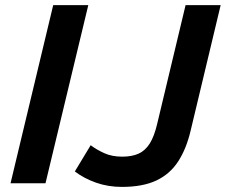

<svg xmlns="http://www.w3.org/2000/svg" viewBox="-20 -713 878 747"><path d="M21 0 187 -693H323.5L157 0ZM454.2 14.2Q400.8 14.2 353.8 -2.2Q306.8 -18.8 271.2 -46L332.8 -148Q354.8 -131.2 384.9 -117.4Q415 -103.5 455.8 -103.5Q493.2 -103.5 519.2 -115.2Q545.2 -127 562.8 -154.9Q580.2 -182.8 591.5 -231L702 -693H838.5L721.8 -205.2Q705.2 -134.5 673.5 -85.4Q641.8 -36.2 588.8 -11Q535.8 14.2 454.2 14.2Z"/></svg>

Font: Ubuntu Sans
Style: Italic
Weight: 400
Italic angle: -13.5°
Designer: Dalton Maag Ltd
Foundry: Dalton Maag Ltd
Version: Version 1.006